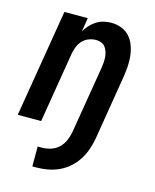

<svg xmlns="http://www.w3.org/2000/svg" viewBox="-112 -605 724 896"><g transform="rotate(15 250.0 -156.5)"><path d="M131 215V119H151Q172 119 193.5 112.5Q215 106 231.5 90.5Q248 75 257 54.5Q266 34 270 13L324 -313Q326 -326 327 -339.5Q328 -353 327 -366Q326 -379 322 -391Q318 -403 311 -412.5Q304 -422 292 -427Q280 -432 267 -432Q249 -432 231.5 -425.5Q214 -419 201 -405Q188 -391 181.5 -374Q175 -357 172 -340L116 0H3L89 -520H202L191 -453Q200 -469 213 -483.5Q226 -498 242.5 -508.5Q259 -519 277.5 -523.5Q296 -528 313 -528Q340 -528 363.5 -519Q387 -510 403 -492Q419 -474 427.5 -450.5Q436 -427 439 -401.5Q442 -376 440 -350Q438 -324 434 -298L383 13Q378 40 369 66.5Q360 93 344.5 117.5Q329 142 307 161.5Q285 181 259 193Q233 205 205.5 210Q178 215 151 215Z"/></g></svg>

Font: Iosevka Custom
Style: Bold Italic
Weight: 700
Italic angle: -9°
Designer: Belleve Invis
Foundry: Belleve Invis
Version: Version 30.3.1; ttfautohint (v1.8.3)